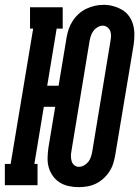

<svg xmlns="http://www.w3.org/2000/svg" viewBox="-45 -765 575 793"><path d="M279 8Q259 8 238.5 3.5Q218 -1 201.5 -11.5Q185 -22 173.5 -38Q162 -54 156.5 -73Q151 -92 151.5 -113Q152 -134 155 -155L183 -324H136L97 -88H110V0H-25V-88H-1L92 -647H79V-735H214V-647H189L150 -411H197L230 -610Q233 -628 239 -645.5Q245 -663 255.5 -679Q266 -695 280.5 -708Q295 -721 312 -729Q329 -737 346.5 -741Q364 -745 383 -745Q404 -745 423.5 -739.5Q443 -734 460 -724Q477 -714 488.5 -697.5Q500 -681 505 -662Q510 -643 510 -622Q510 -601 507 -580L431 -125Q428 -107 422.5 -89.5Q417 -72 406.5 -56Q396 -40 381.5 -27Q367 -14 350 -6Q333 2 315 5Q297 8 279 8ZM281 -76Q292 -76 302.5 -82Q313 -88 320 -97Q327 -106 330.5 -117Q334 -128 336 -139L411 -594Q413 -605 413.5 -616Q414 -627 410.5 -636.5Q407 -646 398.5 -652.5Q390 -659 379 -659Q369 -659 358.5 -653Q348 -647 341 -637.5Q334 -628 330.5 -617.5Q327 -607 325 -596L250 -141Q248 -131 248 -120Q248 -109 251 -99Q254 -89 262 -82.5Q270 -76 281 -76Z"/></svg>

Font: Iosevka Slab Semibold Oblique
Style: Regular
Weight: 600
Italic angle: -9°
Monospace: yes
Designer: Belleve Invis
Foundry: Belleve Invis
Version: Version 11.1.1; ttfautohint (v1.8.3)